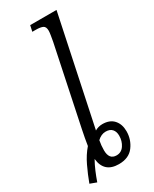

<svg xmlns="http://www.w3.org/2000/svg" viewBox="-218 -812 720 897"><g transform="rotate(-30 142.5 -363.5)"><path d="M-13 20Q2 -21 22 -63Q42 -105 69 -136Q75 -175 84 -218L172 -639Q175 -655 177.5 -671Q180 -687 180 -694Q180 -716 167.5 -722Q155 -728 130 -728H111L118 -760H260L138 -180Q146 -185 156.5 -188Q167 -191 178 -191Q218 -191 239 -167.5Q260 -144 260 -106Q260 -61 233.5 -25.5Q207 10 153 10Q74 10 66 -68Q53 -45 42 -19Q31 7 22 33ZM164 -31Q190 -31 205 -53.5Q220 -76 220 -105Q220 -127 208.5 -140Q197 -153 174 -153Q150 -153 129 -133Q124 -107 124 -81Q124 -31 164 -31Z"/></g></svg>

Font: Noto Serif Condensed Light
Style: Italic
Weight: 300
Width: 3
Italic angle: -12°
Designer: Monotype Design Team
Foundry: Monotype Imaging Inc.
Version: Version 2.014; ttfautohint (v1.8.4.7-5d5b)